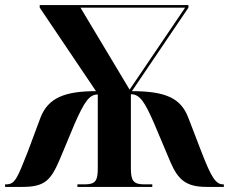

<svg xmlns="http://www.w3.org/2000/svg" viewBox="-20 -734 899 754"><path d="M0 0H69C159 0 181 -29 216 -111L274 -250C311 -333 330 -363 364 -363V-73C364 -24 355 -10 312 -10H284V0H578V-10H547C504 -10 494 -24 494 -73V-364C530 -364 549 -332 585 -250L650 -96C679 -30 709 0 791 0H859V-10H857C828 -10 811 -34 771 -138L719 -273C690 -348 631 -376 498 -376L720 -704V-714H136V-704L357 -376C235 -376 169 -350 139 -272L89 -138C48 -34 39 -10 4 -10H0ZM489 -382 296 -704H707Z"/></svg>

Font: Noto Serif Display ExtraCondensed ExtraBold
Style: Regular
Weight: 800
Width: 2
Designer: Monotype Design Team
Foundry: Monotype Imaging Inc.
Version: Version 2.009